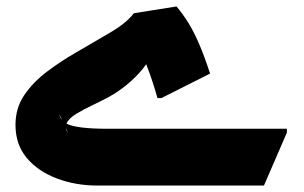

<svg xmlns="http://www.w3.org/2000/svg" viewBox="-20 -575 941 595"><path d="M28 -188Q28 -240 55 -280Q82 -320 125 -352.5Q168 -385 215 -412Q269 -444 319.5 -473Q370 -502 395 -534L527 -555Q548 -530 564.5 -503Q581 -476 597 -439Q613 -402 631 -347L480 -271H468Q461 -296 452 -323.5Q443 -351 433 -376Q416 -351 386.5 -324Q357 -297 320 -276Q296 -263 267.5 -249.5Q239 -236 216 -222Q193 -208 186 -192Q216 -176 313 -176H869V-164L798 0H282Q214 0 156 -22Q98 -44 63 -85.5Q28 -127 28 -188ZM164 -221Q166 -211 172 -204ZM191 -163 184 -178Q185 -171 191 -163Z"/></svg>

Font: Kufam Black
Style: Italic
Weight: 900
Italic angle: -11°
Designer: Artur Schmal
Foundry: Original Type
Version: Version 1.301; ttfautohint (v1.8.3)